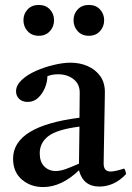

<svg xmlns="http://www.w3.org/2000/svg" viewBox="-20 -746 533 778"><path d="M383 10Q317 10 300 -56Q229 12 155 12Q104 12 68.5 -18.5Q33 -49 33 -103Q33 -235 302 -269Q302 -293 302.5 -318Q303 -343 303 -371Q303 -406 277.5 -425.5Q252 -445 216 -445Q190 -445 172 -437Q172 -414 162 -390Q152 -366 134.5 -349.5Q117 -333 92 -333Q70 -333 57.5 -345.5Q45 -358 45 -376Q45 -400 67.5 -421.5Q90 -443 125 -458.5Q160 -474 198 -483Q236 -492 266 -492Q303 -492 334.5 -478.5Q366 -465 385.5 -438.5Q405 -412 405 -373Q405 -349 404 -310.5Q403 -272 402.5 -228.5Q402 -185 401 -146Q400 -107 400 -83Q400 -51 428 -51Q446 -51 483 -63Q487 -58 488.5 -52Q490 -46 491 -41Q466 -14 438.5 -2Q411 10 383 10ZM300 -83 302 -233Q210 -221 175.5 -194Q141 -167 141 -125Q141 -90 159.5 -71.5Q178 -53 206 -53Q224 -53 246.5 -61Q269 -69 300 -83ZM75 -664Q75 -690 92 -708Q109 -726 137 -726Q165 -726 182 -708Q199 -690 199 -664Q199 -638 182 -619.5Q165 -601 137 -601Q109 -601 92 -619.5Q75 -638 75 -664ZM278 -664Q278 -690 295 -708Q312 -726 340 -726Q368 -726 385 -708Q402 -690 402 -664Q402 -638 385 -619.5Q368 -601 340 -601Q312 -601 295 -619.5Q278 -638 278 -664Z"/></svg>

Font: Tiro Gurmukhi
Style: Regular
Weight: 400
Designer: Gurmukhi: John Hudson & Fiona Ross. Latin: John Hudson.
Foundry: Tiro Typeworks Ltd.
Version: Version 1.52